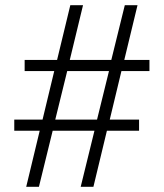

<svg xmlns="http://www.w3.org/2000/svg" viewBox="-20 -720 631 740"><path d="M251 -700H300L249 -489H409L461 -700H510L459 -489H556V-446H448L403 -259H516V-216H392L340 0H291L344 -216H183L130 0H81L133 -216H35V-259H144L189 -446H75V-489H200ZM354 -259 400 -446H239L193 -259Z"/></svg>

Font: Renner* Light
Style: Light
Weight: 300
Version: Version 003.000 ; ttfautohint (v0.97) -l 8 -r 50 -G 200 -x 1